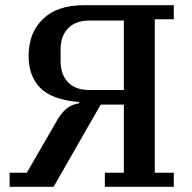

<svg xmlns="http://www.w3.org/2000/svg" viewBox="-20 -718 737 738"><path d="M17 -54H83L194 -246Q214 -283 235 -300Q256 -317 284 -321V-326Q181 -334 135.5 -379.5Q90 -425 90 -503Q90 -592 145 -645Q200 -698 302 -698H648V-644H575V-54H648V0H383V-54H456V-316H367L186 0H17ZM456 -639H323Q270 -639 241.5 -609Q213 -579 213 -529V-482Q213 -432 241.5 -402Q270 -372 323 -372H456Z"/></svg>

Font: IBM Plex Serif Medm
Style: Regular
Weight: 500
Designer: Mike Abbink, Paul van der Laan, Pieter van Rosmalen
Foundry: Bold Monday
Version: Version 3.001